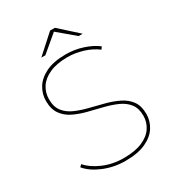

<svg xmlns="http://www.w3.org/2000/svg" viewBox="-205 -986 1010 1109"><g transform="rotate(-30 300.5 -432.0)"><path d="M304 3Q228 3 160.5 -25Q93 -53 58 -96L72 -109Q105 -70 167.5 -43Q230 -16 303 -16Q379 -16 427.5 -37Q476 -58 499.5 -93.5Q523 -129 523 -172Q523 -222 499 -252.5Q475 -283 435 -300.5Q395 -318 348 -329.5Q301 -341 253.5 -353Q206 -365 166 -384.5Q126 -404 102 -438Q78 -472 78 -527Q78 -573 102.5 -613Q127 -653 178.5 -678Q230 -703 312 -703Q368 -703 422.5 -685.5Q477 -668 515 -639L504 -623Q462 -654 411 -669Q360 -684 313 -684Q240 -684 192 -662.5Q144 -641 121 -605.5Q98 -570 98 -526Q98 -475 122 -444.5Q146 -414 186 -396.5Q226 -379 273.5 -367.5Q321 -356 368 -343.5Q415 -331 455 -311.5Q495 -292 519 -259Q543 -226 543 -172Q543 -126 518 -86Q493 -46 440 -21.5Q387 3 304 3ZM180 -757 302 -867H334L456 -757H429L315 -853H321L207 -757Z"/></g></svg>

Font: Montserrat Thin Thin
Style: Regular
Weight: 250
Version: Version 9.000